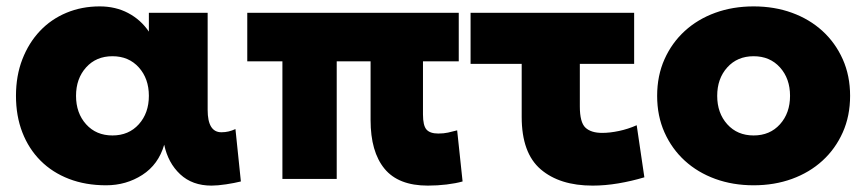

<svg xmlns="http://www.w3.org/2000/svg" viewBox="-20 -510 2711 601"><path d="M30 -210Q30 -273 50 -324.5Q70 -376 105 -413Q140 -450 188 -470Q236 -490 292 -490Q342 -490 381.5 -469Q421 -448 446 -411V-470H630V-166Q630 -96 673 -96Q685 -96 695.5 -98.5Q706 -101 717 -106L734 58Q714 63 687.5 67Q661 71 642 71Q582 71 544 35.5Q506 0 494 -57Q476 5 425.5 37.5Q375 70 312 70Q248 70 196 50Q144 30 107 -7Q70 -44 50 -95.5Q30 -147 30 -210ZM218 -210Q218 -156 249.5 -121Q281 -86 332 -86Q383 -86 414.5 -121Q446 -156 446 -210Q446 -264 414.5 -299Q383 -334 332 -334Q281 -334 249.5 -299Q218 -264 218 -210Z M1416 -318H1304V-152Q1304 -117 1315 -104.5Q1326 -92 1352 -92Q1369 -92 1382.5 -95Q1396 -98 1411 -102L1428 58Q1407 64 1378 67.5Q1349 71 1319 71Q1227 71 1183.5 18Q1140 -35 1140 -134V-318H1034V50H864V-318H754V-470H1416Z M1965 -310H1795V-177Q1795 -127 1812.5 -110.5Q1830 -94 1865 -94Q1889 -94 1917.5 -100Q1946 -106 1973 -118L1997 45Q1957 57 1915.5 64Q1874 71 1835 71Q1732 71 1672.5 20Q1613 -31 1613 -144V-310H1453V-470H1965Z M2037 -210Q2037 -273 2060 -324.5Q2083 -376 2123.5 -413Q2164 -450 2219 -470Q2274 -490 2339 -490Q2404 -490 2459 -470Q2514 -450 2554.5 -413Q2595 -376 2618 -324.5Q2641 -273 2641 -210Q2641 -147 2618 -95.5Q2595 -44 2554.5 -7Q2514 30 2459 50Q2404 70 2339 70Q2274 70 2219 50Q2164 30 2123.5 -7Q2083 -44 2060 -95.5Q2037 -147 2037 -210ZM2225 -210Q2225 -156 2256.5 -121Q2288 -86 2339 -86Q2390 -86 2421.5 -121Q2453 -156 2453 -210Q2453 -264 2421.5 -299Q2390 -334 2339 -334Q2288 -334 2256.5 -299Q2225 -264 2225 -210Z"/></svg>

Font: OA Gothic ExtraBold
Style: Regular
Weight: 800
Designer: Choi Chi-young, Lee Jaesang, Lee Juhyun, Han Dohee
Foundry: DDUNGSANG CORP.
Version: Version 1.000;Build 20210203